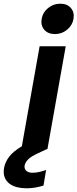

<svg xmlns="http://www.w3.org/2000/svg" viewBox="-99 -804 418 1037"><path d="M136 198Q115 205 91.5 209Q68 213 44 213Q17 213 -7 207Q-31 201 -48.5 187.5Q-66 174 -74 153Q-82 132 -77 102Q-71 71 -49.5 42.5Q-28 14 19 -14L115 -554H256L158 -3L159 -1H158V0H157L108 23Q70 40 54 56Q38 72 34 89Q31 107 42.5 118Q54 129 77 129Q109 129 150 114ZM198 -620Q160 -620 140 -643.5Q120 -667 126 -702Q132 -737 160.5 -760.5Q189 -784 227 -784Q264 -784 284 -760.5Q304 -737 298 -702Q292 -667 263.5 -643.5Q235 -620 198 -620Z"/></svg>

Font: SVN-Poppins SemiBold
Style: Italic
Weight: 600
Italic angle: -10°
Designer: Ninad Kale (Devanagari), Jonny Pinhorn (Latin)
Foundry: Indian Type Foundry
Version: Version 3.002 2017; ttfautohint (v1.8.3)